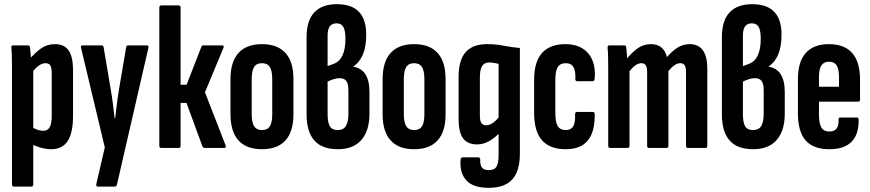

<svg xmlns="http://www.w3.org/2000/svg" viewBox="-20 -709 4171 920"><path d="M225.6 6Q201 6 174.4 -1.6Q147.9 -9.2 127.3 -20.2L126.7 -101.9Q140.6 -94.8 156.2 -88.6Q171.8 -82.3 188 -82.3Q208.1 -82.3 218 -99.2Q227.9 -116.1 227.9 -155.4V-357.4Q227.9 -383.9 221.1 -395.1Q214.3 -406.2 197.8 -406.2Q180.5 -406.2 163 -392.3Q145.5 -378.3 129.5 -356.8L116 -419.1Q144.8 -453.9 174.8 -475.7Q204.9 -497.5 243.5 -497.5Q287.5 -497.5 308.7 -467.6Q329.9 -437.7 329.9 -371.6V-152.7Q329.9 -71.7 304 -32.8Q278.1 6 225.6 6ZM46.4 185Q37.4 185 37.4 174.1V-371.7Q37.4 -406.1 36.9 -432.7Q36.4 -459.4 34.4 -479.5Q33.4 -491.5 42.4 -491.5H113.4Q122.6 -491.5 123.6 -481.7Q125.6 -469.7 127 -449.3Q128.4 -428.8 129.4 -409.4L139.4 -379.6V174.1Q139.4 185 130.1 185Z M448.5 185Q439.2 185 441.6 172.1L482.2 -2.5L368.5 -479.1Q365.5 -491.5 374.8 -491.5H466.3Q475.6 -491.5 476.6 -482.1L510.6 -280.6Q516.3 -249.1 520.8 -212.2Q525.3 -175.2 529.1 -142.6H531.9Q535.7 -175.2 540.3 -212.5Q544.9 -249.7 550.3 -281.2L584.6 -482.9Q585.6 -491.5 594.6 -491.5H684Q688.6 -491.5 690.8 -488.3Q692.9 -485.1 690.9 -478.9L540.2 176.4Q538.4 185 529.9 185Z M1060.7 -13.3Q1065.9 0 1053.6 0H960.8Q953.5 0 949.5 -8.6L873.7 -215.8H845.4V-10.9Q845.4 0 836.1 0H752.8Q743.4 0 743.4 -10.9V-672.1Q743.4 -683 752.8 -683H836.1Q845.4 -683 845.4 -672.1V-302.9H874.1L945.1 -485.3Q946.9 -491.5 955.1 -491.5H1045Q1050.5 -491.5 1051.7 -487.9Q1052.9 -484.3 1050.5 -479.1L962.1 -266.8Z M1235.2 6Q1161.2 6 1122.8 -36.2Q1084.4 -78.5 1084.4 -161.6V-330Q1084.4 -413 1122.8 -455.2Q1161.2 -497.5 1235.2 -497.5Q1309.6 -497.5 1347.9 -455.2Q1386.1 -413 1386.1 -330V-161.6Q1386.1 -78.5 1347.9 -36.2Q1309.6 6 1235.2 6ZM1235.2 -85.8Q1261.3 -85.8 1272.9 -103.6Q1284.5 -121.3 1284.5 -162.6V-328Q1284.5 -369.9 1272.9 -388.1Q1261.3 -406.2 1235.2 -406.2Q1209.2 -406.2 1197.6 -388.1Q1186 -369.9 1186 -328V-162.6Q1186 -121.3 1197.9 -103.6Q1209.8 -85.8 1235.2 -85.8Z M1599 6Q1522.6 6 1485.8 -36.2Q1449 -78.5 1449 -161.6V-530.7Q1449 -610.5 1486.1 -649.8Q1523.3 -689 1594.4 -689Q1664.4 -689 1699.6 -652.7Q1734.8 -616.3 1734.8 -542.7Q1734.8 -487 1719.5 -449.4Q1704.2 -411.7 1673.3 -390.8V-389.4Q1710.9 -383.3 1730.6 -353.4Q1750.3 -323.4 1750.3 -268V-163.5Q1750.3 -82.5 1711.5 -38.3Q1672.8 6 1599 6ZM1598.4 -85.8Q1625.5 -85.8 1637.4 -105.2Q1649.4 -124.5 1649.4 -164.5V-274.8Q1649.4 -307.5 1639.4 -321Q1629.3 -334.4 1606.7 -334.4Q1593 -334.4 1578.2 -329.5Q1563.4 -324.7 1549.8 -318V-162.5Q1549.8 -122.5 1560.3 -104.2Q1570.8 -85.8 1598.4 -85.8ZM1549.8 -392.4 1579 -403.1Q1607 -413.6 1621.1 -443.8Q1635.2 -474.1 1635.2 -522.1Q1635.2 -562.4 1625.4 -579.8Q1615.6 -597.2 1592.8 -597.2Q1571.2 -597.2 1560.5 -583.2Q1549.8 -569.1 1549.8 -537.9Z M1964.2 6Q1890.2 6 1851.8 -36.2Q1813.4 -78.5 1813.4 -161.6V-330Q1813.4 -413 1851.8 -455.2Q1890.2 -497.5 1964.2 -497.5Q2038.6 -497.5 2076.9 -455.2Q2115.1 -413 2115.1 -330V-161.6Q2115.1 -78.5 2076.9 -36.2Q2038.6 6 1964.2 6ZM1964.2 -85.8Q1990.3 -85.8 2001.9 -103.6Q2013.5 -121.3 2013.5 -162.6V-328Q2013.5 -369.9 2001.9 -388.1Q1990.3 -406.2 1964.2 -406.2Q1938.2 -406.2 1926.6 -388.1Q1915 -369.9 1915 -328V-162.6Q1915 -121.3 1926.9 -103.6Q1938.8 -85.8 1964.2 -85.8Z M2322.2 191Q2246.2 191 2214 154.7Q2181.8 118.4 2187 56.3Q2188 48.9 2191.2 46.9Q2194.4 44.9 2198.8 44.9H2271.6Q2281.1 44.9 2281.1 55.9Q2280.1 82.2 2289.8 94.2Q2299.5 106.2 2322.2 106.2Q2349 106.2 2359 89.5Q2369.1 72.8 2369.1 35.4V-18.3Q2369.1 -32.2 2369.1 -43.7Q2369.1 -55.1 2369.4 -66.5H2368.1Q2344.8 -43.9 2319.1 -30.4Q2293.4 -17 2266.3 -17Q2219.9 -17 2198.7 -46.6Q2177.4 -76.2 2177.4 -138.9V-338.8Q2177.4 -421.7 2211.6 -459.6Q2245.8 -497.5 2313.1 -497.5Q2356.9 -497.5 2394.6 -489.9Q2432.3 -482.3 2471.1 -479.1V27.7Q2471.1 110.1 2434.7 150.6Q2398.4 191 2322.2 191ZM2311 -108.8Q2325 -108.8 2340.1 -119Q2355.3 -129.1 2369.1 -145.9V-403.1Q2359.6 -405.3 2347.5 -407.5Q2335.5 -409.7 2324.6 -409.7Q2300.6 -409.7 2290 -392.4Q2279.4 -375 2279.4 -338.4V-154.5Q2279.4 -130.4 2286.5 -119.6Q2293.7 -108.8 2311 -108.8Z M2690.6 6Q2614.7 6 2577 -37Q2539.4 -80.1 2539.4 -167.2V-328Q2539.4 -412.6 2577.2 -455Q2615.1 -497.5 2690.2 -497.5Q2737.5 -497.5 2770.3 -477.3Q2803.2 -457.2 2818.5 -420.4Q2833.9 -383.5 2829.7 -333.8Q2828.9 -319.9 2819.4 -319.9H2745.5Q2741.1 -319.9 2738.6 -323.1Q2736.2 -326.4 2736.8 -330.8Q2738.8 -369 2727.7 -387.6Q2716.6 -406.2 2691.4 -406.2Q2664.6 -406.2 2652.8 -388Q2641 -369.8 2641 -326V-167.8Q2641 -123.3 2652.6 -104.6Q2664.2 -85.8 2691 -85.8Q2715.8 -85.8 2726.5 -103.5Q2737.2 -121.1 2735.6 -160.4Q2735.6 -172.6 2745.1 -172.6H2819.8Q2829.7 -172.6 2829.7 -161.6Q2830.9 -77.7 2796.7 -35.9Q2762.5 6 2690.6 6Z M2903.4 0Q2894.4 0 2894.4 -10.9V-366.8Q2894.4 -404.9 2893.9 -432.7Q2893.4 -460.6 2891.4 -478.9Q2890.4 -491.5 2899.4 -491.5H2972.3Q2979.6 -491.5 2980.6 -481.7Q2982.2 -470.2 2983.1 -456.7Q2984 -443.1 2985 -429.7Q3010.6 -460.3 3037.5 -478.9Q3064.3 -497.5 3099.6 -497.5Q3128.5 -497.5 3148.1 -482.4Q3167.7 -467.4 3175.9 -435.4Q3199.7 -463.5 3226.2 -480.5Q3252.7 -497.5 3284.8 -497.5Q3326.7 -497.5 3348 -467.9Q3369.2 -438.3 3369.2 -378.3V-10.9Q3369.2 0 3360.3 0H3276.2Q3267.2 0 3267.2 -10.9V-364.3Q3267.2 -386.3 3260.6 -396.2Q3253.9 -406.2 3239.2 -406.2Q3225.9 -406.2 3211.7 -396.4Q3197.6 -386.6 3182.8 -368.2V-10.9Q3182.8 0 3173.9 0H3089.8Q3080.8 0 3080.8 -10.9V-364.3Q3080.8 -386.3 3074.2 -396.2Q3067.5 -406.2 3052.8 -406.2Q3039.5 -406.2 3025.3 -396.4Q3011.2 -386.6 2996.4 -368.2V-10.9Q2996.4 0 2987.1 0Z M3589 6Q3512.6 6 3475.8 -36.2Q3439 -78.5 3439 -161.6V-530.7Q3439 -610.5 3476.1 -649.8Q3513.3 -689 3584.4 -689Q3654.4 -689 3689.6 -652.7Q3724.8 -616.3 3724.8 -542.7Q3724.8 -487 3709.5 -449.4Q3694.2 -411.7 3663.3 -390.8V-389.4Q3700.9 -383.3 3720.6 -353.4Q3740.3 -323.4 3740.3 -268V-163.5Q3740.3 -82.5 3701.5 -38.3Q3662.8 6 3589 6ZM3588.4 -85.8Q3615.5 -85.8 3627.4 -105.2Q3639.4 -124.5 3639.4 -164.5V-274.8Q3639.4 -307.5 3629.4 -321Q3619.3 -334.4 3596.7 -334.4Q3583 -334.4 3568.2 -329.5Q3553.4 -324.7 3539.8 -318V-162.5Q3539.8 -122.5 3550.3 -104.2Q3560.8 -85.8 3588.4 -85.8ZM3539.8 -392.4 3569 -403.1Q3597 -413.6 3611.1 -443.8Q3625.2 -474.1 3625.2 -522.1Q3625.2 -562.4 3615.4 -579.8Q3605.6 -597.2 3582.8 -597.2Q3561.2 -597.2 3550.5 -583.2Q3539.8 -569.1 3539.8 -537.9Z M3953.9 6Q3877.5 6 3840.4 -36Q3803.4 -78 3803.4 -166.4V-329.1Q3803.4 -413.7 3841.4 -455.6Q3879.5 -497.5 3951 -497.5Q4025.9 -497.5 4063.4 -455Q4101 -412.6 4101 -326.4V-232.5Q4101 -221.8 4091.3 -221.8H3904.2V-161.2Q3904.2 -117.2 3915.8 -98Q3927.4 -78.8 3953.9 -78.8Q3977.6 -78.8 3988.5 -92.6Q3999.4 -106.4 3998.2 -135.1Q3996.9 -145.9 4006.1 -145.9H4084.9Q4094.2 -145.9 4094.2 -135.9Q4095.8 -65.5 4060.5 -29.8Q4025.1 6 3953.9 6ZM3904.2 -293.3H4000.2V-340.6Q4000.2 -378.8 3988.8 -396Q3977.4 -413.3 3952.2 -413.3Q3927.6 -413.3 3915.9 -395.7Q3904.2 -378.2 3904.2 -340.6Z"/></svg>

Font: Sofia Sans Extra Condensed
Style: Regular
Weight: 400
Designer: Botio Nikoltchev, Ani Petrova
Foundry: lettersoup
Version: Version 4.101